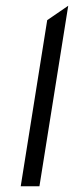

<svg xmlns="http://www.w3.org/2000/svg" viewBox="-20 -655 257 667"><path d="M52 -8H117L217 -635L144 -585Z"/></svg>

Font: Charger Static
Style: 2Obl
Weight: 1000
Designer: Jasper
Foundry: KineticPlasma Fonts/Cannot Into Space Fonts
Version: Version 1.1